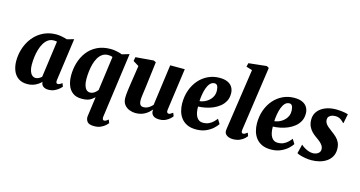

<svg xmlns="http://www.w3.org/2000/svg" viewBox="-103 -1281 3745 1999"><g transform="rotate(15 1770.0 -282.0)"><path d="M490.5 -110Q488 -90 493.2 -81.5Q498.5 -73 509.5 -73Q516.5 -73 527 -77.5Q537.5 -82 554.5 -95L568.5 -60.5Q563 -52 544 -35Q525 -18 495.5 -4Q466 10 428 10Q396.5 10 375 -4.8Q353.5 -19.5 350.5 -48.5L351 -54.5Q335.5 -38 313.5 -23.2Q291.5 -8.5 263.8 0.8Q236 10 202 10Q141.5 10 103.2 -18Q65 -46 47.2 -92.5Q29.5 -139 29.5 -193.5Q29.5 -251 44 -305.8Q58.5 -360.5 86.5 -408Q114.5 -455.5 155.2 -491.5Q196 -527.5 248.5 -547.8Q301 -568 364 -568Q393 -568 425.5 -561.2Q458 -554.5 479.5 -547L554 -568ZM387.5 -497Q379 -499 370.2 -499.8Q361.5 -500.5 353 -500.5Q318.5 -500.5 292.5 -482.2Q266.5 -464 248 -433Q229.5 -402 218 -362.8Q206.5 -323.5 201.2 -281.5Q196 -239.5 196 -199.5Q196 -160.5 205 -132.2Q214 -104 230.5 -89Q247 -74 269.5 -74Q278.5 -74 287 -76.2Q295.5 -78.5 303.5 -82.5Q311.5 -86.5 319 -92Q326.5 -97.5 333.5 -104Z M1055 135.5Q1053.5 148 1057.8 159Q1062 170 1074 170Q1082.5 170 1092.8 164.8Q1103 159.5 1118.5 146.5L1132 182.5Q1127 189.5 1109 206.8Q1091 224 1060.5 238.5Q1030 253 986.5 253Q929.5 253 911.2 226.8Q893 200.5 897 170L926 -42Q911 -28.5 894.2 -16.2Q877.5 -4 853 3.5Q828.5 11 788.5 11Q727.5 11 690.5 -17.5Q653.5 -46 637 -93Q620.5 -140 620.5 -196Q620.5 -267 640.2 -333.5Q660 -400 700.5 -453Q741 -506 803.2 -537Q865.5 -568 950 -568Q982 -568 1017.2 -560.2Q1052.5 -552.5 1073.5 -544L1151.5 -567.5ZM987 -492Q975.5 -497 963.5 -498.8Q951.5 -500.5 939 -500.5Q903 -500.5 876.8 -482.2Q850.5 -464 832.5 -433Q814.5 -402 804 -363.2Q793.5 -324.5 788.8 -282.8Q784 -241 784 -202Q784 -162 792.5 -133.2Q801 -104.5 817 -89.2Q833 -74 855.5 -74Q872.5 -74 887.5 -81Q902.5 -88 915.2 -99.5Q928 -111 937 -123.5Z M1367 10Q1337 10 1304.5 -1.8Q1272 -13.5 1249 -40.8Q1226 -68 1225 -115Q1225 -132.5 1226.8 -153.5Q1228.5 -174.5 1231.5 -197.8Q1234.5 -221 1238 -245Q1241.5 -269 1245 -292L1272 -471L1210 -509L1218 -552L1412 -568L1437 -556L1404 -288Q1401.5 -266.5 1398.2 -244.5Q1395 -222.5 1392.2 -202.2Q1389.5 -182 1387.8 -165.5Q1386 -149 1386 -138Q1386 -114 1391 -99.2Q1396 -84.5 1406.2 -77.8Q1416.5 -71 1433 -71Q1452.5 -71 1470.2 -78Q1488 -85 1503 -96.8Q1518 -108.5 1530 -122L1590 -564H1747L1684 -110Q1681.5 -90.5 1687.2 -81.8Q1693 -73 1704 -73Q1712.5 -73 1721 -77.2Q1729.5 -81.5 1748 -95L1762 -61Q1757 -52.5 1739.5 -35.5Q1722 -18.5 1693.2 -4.2Q1664.5 10 1626 10Q1585.5 10 1564.5 -4Q1543.5 -18 1538 -42Q1537.5 -45 1537 -48.5Q1536.5 -52 1536.5 -55.8Q1536.5 -59.5 1537 -63.5Q1537.5 -67.5 1538 -71L1536 -72Q1523.5 -57.5 1507.8 -43Q1492 -28.5 1471.5 -16.5Q1451 -4.5 1425.2 2.8Q1399.5 10 1367 10Z M2245 -106Q2232 -84.5 2202.2 -57Q2172.5 -29.5 2127.2 -9Q2082 11.5 2021 11.5Q1963.5 11.5 1923.8 -7.5Q1884 -26.5 1859.5 -58.8Q1835 -91 1824 -131Q1813 -171 1812.5 -212.5Q1812 -290.5 1835.2 -356Q1858.5 -421.5 1900.5 -469.8Q1942.5 -518 1999.2 -544.8Q2056 -571.5 2122 -571.5Q2176 -571.5 2210 -555.2Q2244 -539 2260.5 -511Q2277 -483 2278 -448.5Q2279.5 -400 2260.8 -363.5Q2242 -327 2210 -301Q2178 -275 2138.5 -258.2Q2099 -241.5 2058 -233.5Q2017 -225.5 1981 -224.5Q1981 -187 1987 -159Q1993 -131 2004.8 -112.2Q2016.5 -93.5 2033.2 -84Q2050 -74.5 2071 -74.5Q2109 -74.5 2136.2 -87.5Q2163.5 -100.5 2182.5 -119.5Q2201.5 -138.5 2214.5 -155.5ZM2087 -503Q2058.5 -503 2039 -482Q2019.5 -461 2007.2 -427.5Q1995 -394 1988.8 -355.8Q1982.5 -317.5 1981 -283Q1998 -284 2018.2 -290.8Q2038.5 -297.5 2058.2 -310Q2078 -322.5 2094.2 -340.8Q2110.5 -359 2119.8 -382.8Q2129 -406.5 2127.5 -435.5Q2126 -469 2116 -486Q2106 -503 2087 -503Z M2488.5 -110Q2486 -93 2490.2 -83Q2494.5 -73 2506.5 -73Q2514 -73 2523 -77Q2532 -81 2551.5 -95.5L2564.5 -61Q2559 -53.5 2541.8 -36.5Q2524.5 -19.5 2493.5 -4.8Q2462.5 10 2416 10Q2396.5 10 2375.8 3.5Q2355 -3 2341 -17.5Q2327 -32 2327 -56Q2327 -62 2327.8 -69.2Q2328.5 -76.5 2329.5 -83.2Q2330.5 -90 2331 -93.5L2425.5 -736L2360.5 -756L2370.5 -796L2563.5 -817L2588.5 -803Z M3051 -106Q3038 -84.5 3008.2 -57Q2978.5 -29.5 2933.2 -9Q2888 11.5 2827 11.5Q2769.5 11.5 2729.8 -7.5Q2690 -26.5 2665.5 -58.8Q2641 -91 2630 -131Q2619 -171 2618.5 -212.5Q2618 -290.5 2641.2 -356Q2664.5 -421.5 2706.5 -469.8Q2748.5 -518 2805.2 -544.8Q2862 -571.5 2928 -571.5Q2982 -571.5 3016 -555.2Q3050 -539 3066.5 -511Q3083 -483 3084 -448.5Q3085.5 -400 3066.8 -363.5Q3048 -327 3016 -301Q2984 -275 2944.5 -258.2Q2905 -241.5 2864 -233.5Q2823 -225.5 2787 -224.5Q2787 -187 2793 -159Q2799 -131 2810.8 -112.2Q2822.5 -93.5 2839.2 -84Q2856 -74.5 2877 -74.5Q2915 -74.5 2942.2 -87.5Q2969.5 -100.5 2988.5 -119.5Q3007.5 -138.5 3020.5 -155.5ZM2893 -503Q2864.5 -503 2845 -482Q2825.5 -461 2813.2 -427.5Q2801 -394 2794.8 -355.8Q2788.5 -317.5 2787 -283Q2804 -284 2824.2 -290.8Q2844.5 -297.5 2864.2 -310Q2884 -322.5 2900.2 -340.8Q2916.5 -359 2925.8 -382.8Q2935 -406.5 2933.5 -435.5Q2932 -469 2922 -486Q2912 -503 2893 -503Z M3488 -450H3483Q3473 -463.5 3448.5 -481Q3424 -498.5 3388.5 -498.5Q3367.5 -498.5 3349.5 -492Q3331.5 -485.5 3320.5 -472.8Q3309.5 -460 3309.5 -440Q3309.5 -420.5 3319 -403.5Q3328.5 -386.5 3348 -369.5Q3367.5 -352.5 3396.5 -331.5Q3424.5 -311.5 3447 -289.8Q3469.5 -268 3482.8 -239Q3496 -210 3496 -169Q3496 -123.5 3477 -90Q3458 -56.5 3425.2 -34.2Q3392.5 -12 3350.8 -1Q3309 10 3263 10Q3231.5 10 3199 4.5Q3166.5 -1 3141.2 -8.8Q3116 -16.5 3106.5 -24L3130.5 -121H3132Q3142 -111 3162.2 -97.8Q3182.5 -84.5 3208.2 -74.5Q3234 -64.5 3260.5 -64.5Q3278.5 -64.5 3296.5 -71Q3314.5 -77.5 3326.5 -91.5Q3338.5 -105.5 3338.5 -128Q3338.5 -148 3327.5 -165.2Q3316.5 -182.5 3296.8 -199.8Q3277 -217 3249.5 -235.5Q3226.5 -251.5 3204.5 -273.5Q3182.5 -295.5 3168.2 -326.5Q3154 -357.5 3154 -400.5Q3154 -450 3182.5 -487.8Q3211 -525.5 3262.2 -546.8Q3313.5 -568 3381.5 -568Q3408.5 -568 3434.8 -565Q3461 -562 3480.8 -557.8Q3500.5 -553.5 3508.5 -550Z"/></g></svg>

Font: Merriweather Light 18pt Black
Style: Italic
Weight: 900
Italic angle: -7.8°
Version: Version 2.101